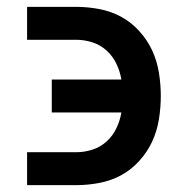

<svg xmlns="http://www.w3.org/2000/svg" viewBox="-20 -540 540 560"><path d="M59 0V-96H202Q226 -96 249.5 -103.5Q273 -111 291 -127.5Q309 -144 319.5 -166Q330 -188 334 -212H131V-308H334Q330 -332 319.5 -354Q309 -376 291 -392.5Q273 -409 249.5 -416.5Q226 -424 202 -424H59V-520H202Q236 -520 270 -513.5Q304 -507 333.5 -491Q363 -475 386.5 -449Q410 -423 424 -392.5Q438 -362 443.5 -328Q449 -294 449 -260Q449 -226 443.5 -192Q438 -158 424 -127.5Q410 -97 386.5 -71Q363 -45 333.5 -29Q304 -13 270 -6.5Q236 0 202 0Z"/></svg>

Font: Moesevka
Style: Bold
Weight: 700
Monospace: yes
Designer: Belleve Invis
Foundry: Belleve Invis
Version: Version 32.5.0; ttfautohint (v1.8.4)